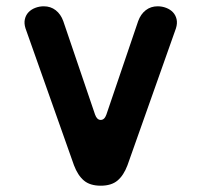

<svg xmlns="http://www.w3.org/2000/svg" viewBox="-20 -580 640 610"><path d="M61 -490Q56 -506 59 -519Q62 -532 70.5 -541Q79 -550 92 -555Q105 -560 119 -560Q141 -560 157 -547.5Q173 -535 181 -513L282 -216Q288 -199 300 -199Q312 -199 318 -216L419 -513Q427 -535 443 -547.5Q459 -560 481 -560Q495 -560 508 -555Q521 -550 529.5 -541Q538 -532 541 -519Q544 -506 539 -490L385 -55Q373 -23 353.5 -6.5Q334 10 300 10Q266 10 246.5 -6.5Q227 -23 215 -55Z"/></svg>

Font: Maple Mono
Style: Bold
Weight: 700
Monospace: yes
Designer: subframe7536
Version: Version 7.200